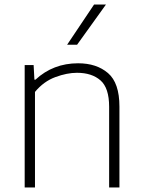

<svg xmlns="http://www.w3.org/2000/svg" viewBox="-20 -828 629 848"><path d="M89 0V-540.5H128.5L132 -476H136.5Q214.5 -548.5 325 -548.5Q406.5 -548.5 457 -505.2Q507.5 -462 507.5 -357V0H462V-356.5Q462 -439.5 423.8 -473Q385.5 -506.5 320 -506.5Q276 -506.5 224.5 -487.5Q173 -468.5 134.5 -422V0ZM276.5 -630.5 395.5 -808H448L320.5 -630.5Z"/></svg>

Font: Encode Sans SmExp XLt
Style: Regular
Weight: 200
Width: 6
Designer: Multiple Designers
Foundry: Impallari Type
Version: Version 3.002; ttfautohint (v1.8.3) -l 8 -r 50 -G 200 -x 14 